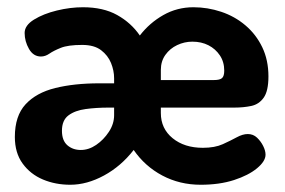

<svg xmlns="http://www.w3.org/2000/svg" viewBox="-20 -501 788 530"><path d="M174 9Q133 9 98.5 -5.5Q64 -20 42.5 -49.5Q21 -79 21 -123Q21 -181 50.5 -213Q80 -245 132.5 -258Q185 -271 254 -271H295V-285Q295 -306 286.5 -327Q278 -348 259 -362.5Q240 -377 207 -377Q168 -377 148 -369Q128 -361 116.5 -353Q105 -345 93 -345Q72 -345 60 -366Q48 -387 48 -410Q48 -431 74 -447Q100 -463 137 -472Q174 -481 209 -481Q265 -481 303.5 -459.5Q342 -438 366 -403Q393 -438 431 -459.5Q469 -481 514 -481Q553 -481 590.5 -468.5Q628 -456 657.5 -431Q687 -406 704 -370.5Q721 -335 721 -290Q721 -250 708 -231.5Q695 -213 673.5 -208.5Q652 -204 627 -204H424V-189Q424 -146 456.5 -119.5Q489 -93 540 -93Q573 -93 595 -103Q617 -113 633.5 -122Q650 -131 664 -131Q679 -131 689.5 -121Q700 -111 706.5 -98Q713 -85 713 -74Q713 -56 689.5 -36.5Q666 -17 626 -4Q586 9 534 9Q476 9 428 -16.5Q380 -42 349 -87Q314 -42 267 -16.5Q220 9 174 9ZM203 -87Q225 -87 245.5 -101Q266 -115 280.5 -137Q295 -159 295 -183V-204H280Q246 -204 216.5 -200Q187 -196 169 -182.5Q151 -169 151 -140Q151 -113 166 -100Q181 -87 203 -87ZM424 -280H570Q587 -280 593 -285.5Q599 -291 599 -306Q599 -330 587 -348Q575 -366 555.5 -376Q536 -386 511 -386Q489 -386 469 -376.5Q449 -367 436.5 -349.5Q424 -332 424 -308Z"/></svg>

Font: Dosis ExtraLight
Style: Bold
Weight: 700
Version: Version 3.001; ttfautohint (v1.8.2)